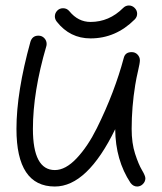

<svg xmlns="http://www.w3.org/2000/svg" viewBox="-20 -680 590 700"><path d="M460 -490Q473 -490 481.5 -481Q490 -472 490 -460Q490 -450 483.5 -422.5Q477 -395 473 -370Q460 -290 460 -210Q460 -158 472.5 -119.5Q485 -81 497.5 -60Q510 -39 510 -30Q510 -18 501 -9Q492 0 480 0Q466 0 456 -13Q401 -96 400 -209Q298 0 180 0Q40 0 40 -210Q40 -344 91 -528Q98 -550 120 -550Q133 -550 141.5 -541Q150 -532 150 -520Q150 -515 149 -512Q100 -345 100 -210Q100 -60 180 -60Q219 -60 259.5 -103Q300 -146 333 -212.5Q366 -279 390.5 -343.5Q415 -408 431 -468Q436 -490 460 -490ZM180 -620Q180 -632 188.5 -641Q197 -650 210 -650Q224 -650 233 -639Q265 -600 310 -600Q378 -600 429 -651Q438 -660 450 -660Q462 -660 471 -651Q480 -642 480 -630Q480 -618 471 -609Q402 -540 310 -540Q235 -540 187 -601Q180 -610 180 -620Z"/></svg>

Font: Pecita
Style: Book
Weight: 400
Width: 7
Version: Version 4.3